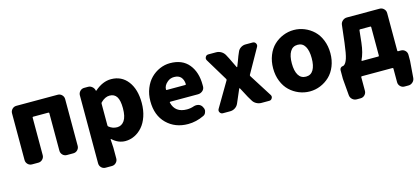

<svg xmlns="http://www.w3.org/2000/svg" viewBox="-62 -1089 3946 1803"><g transform="rotate(-15 1911.0 -187.0)"><path d="M129.9 0Q105.5 0 88.9 -17.1Q72.3 -34.2 72.3 -57.6V-511.7Q72.3 -535.2 88.9 -552.2Q105.5 -569.3 129.9 -569.3H531.2Q555.7 -569.3 572.3 -552.2Q588.9 -535.2 588.9 -511.7V-57.6Q588.9 -34.2 572.3 -17.1Q555.7 0 531.2 0H468.8Q444.3 0 427.7 -17.1Q411.1 -34.2 411.1 -57.6V-422.9Q411.1 -429.7 403.3 -429.7H255.9Q249 -429.7 249 -422.9V-57.6Q249 -34.2 231.9 -17.1Q214.8 0 191.4 0Z M789.1 209Q764.6 209 748 191.9Q731.4 174.8 731.4 151.4V-509.8Q731.4 -533.2 748 -550.3Q764.6 -567.4 789.1 -567.4H826.2Q847.7 -567.4 864.7 -553.2Q881.8 -539.1 886.7 -518.6L887.7 -513.7Q887.7 -511.7 890.1 -511.7Q892.6 -511.7 893.6 -513.7Q970.7 -581.1 1051.8 -581.1Q1154.3 -581.1 1214.4 -502.4Q1274.4 -423.8 1274.4 -292Q1274.4 -220.7 1254.4 -161.6Q1234.4 -102.5 1200.7 -64Q1167 -25.4 1124 -4.9Q1081.1 15.6 1035.2 15.6Q965.8 15.6 908.2 -38.1Q907.2 -39.1 905.3 -38.1Q903.3 -37.1 903.3 -36.1L908.2 45.9V151.4Q908.2 174.8 891.1 191.9Q874 209 850.6 209ZM993.2 -129.9Q1037.1 -129.9 1064 -168.9Q1090.8 -208 1090.8 -289.1Q1090.8 -364.3 1068.4 -399.9Q1045.9 -435.5 999 -435.5Q955.1 -435.5 913.1 -393.6Q908.2 -387.7 908.2 -380.9V-169.9Q908.2 -163.1 914.1 -158.2Q949.2 -129.9 993.2 -129.9Z M1645.5 13.7Q1519.5 13.7 1438 -66.4Q1356.4 -146.5 1356.4 -284.2Q1356.4 -351.6 1379.4 -408.7Q1402.3 -465.8 1439.9 -503.4Q1477.5 -541 1525.9 -562Q1574.2 -583 1626 -583Q1745.1 -583 1807.6 -506.8Q1870.1 -430.7 1870.1 -307.6Q1870.1 -298.8 1870.1 -289.1Q1869.1 -264.6 1849.6 -248.5Q1830.1 -232.4 1804.7 -232.4H1536.1Q1533.2 -232.4 1531.2 -230Q1529.3 -227.5 1530.3 -224.6Q1554.7 -122.1 1669.9 -122.1Q1705.1 -122.1 1738.3 -133.8Q1750 -137.7 1762.7 -137.7Q1773.4 -137.7 1784.2 -134.8Q1806.6 -127.9 1818.4 -107.4L1821.3 -101.6Q1830.1 -86.9 1830.1 -72.3Q1830.1 -64.5 1827.1 -56.6Q1821.3 -32.2 1799.8 -22.5Q1723.6 13.7 1645.5 13.7ZM1526.4 -352.5Q1526.4 -347.7 1533.2 -347.7H1711.9Q1719.7 -347.7 1719.7 -354.5Q1719.7 -355.5 1719.7 -355.5Q1717.8 -397.5 1695.8 -422.4Q1673.8 -447.3 1629.9 -447.3Q1591.8 -447.3 1564.5 -423.8Q1526.4 -392.6 1526.4 -352.5Z M1985.4 0Q1966.8 0 1957 -16.6Q1952.1 -24.4 1952.1 -32.7Q1952.1 -41 1957 -49.8L2098.6 -290Q2102.5 -295.9 2098.6 -302.7L1967.8 -519.5Q1962.9 -528.3 1962.9 -536.1Q1962.9 -543.9 1967.8 -552.7Q1976.6 -569.3 1996.1 -569.3H2071.3Q2097.7 -569.3 2120.6 -555.7Q2143.6 -542 2156.2 -518.6L2175.8 -481.4Q2198.2 -434.6 2221.7 -386.7Q2222.7 -383.8 2225.6 -383.8Q2228.5 -383.8 2228.5 -386.7Q2235.4 -404.3 2248.5 -438Q2261.7 -471.7 2264.6 -481.4L2279.3 -515.6Q2288.1 -540 2310.1 -554.7Q2332 -569.3 2357.4 -569.3H2426.8Q2446.3 -569.3 2456.1 -552.7Q2460.9 -543.9 2460.9 -535.2Q2460.9 -527.3 2456.1 -518.6L2323.2 -282.2Q2320.3 -276.4 2324.2 -269.5L2463.9 -48.8Q2468.8 -40 2468.8 -32.2Q2468.8 -24.4 2463.9 -16.6Q2455.1 0 2436.5 0H2360.4Q2334 0 2310.5 -13.2Q2287.1 -26.4 2274.4 -49.8L2251 -88.9Q2212.9 -162.1 2200.2 -184.6Q2199.2 -186.5 2196.8 -186.5Q2194.3 -186.5 2193.4 -184.6Q2174.8 -144.5 2152.3 -88.9L2136.7 -52.7Q2126 -28.3 2104 -14.2Q2082 0 2055.7 0Z M2829.1 13.7Q2774.4 13.7 2724.1 -6.8Q2673.8 -27.3 2634.8 -64.5Q2595.7 -101.6 2572.8 -158.7Q2549.8 -215.8 2549.8 -284.2Q2549.8 -352.5 2572.8 -410.2Q2595.7 -467.8 2634.8 -504.9Q2673.8 -542 2724.1 -562.5Q2774.4 -583 2829.1 -583Q2882.8 -583 2932.6 -562.5Q2982.4 -542 3021.5 -504.9Q3060.5 -467.8 3083.5 -410.2Q3106.4 -352.5 3106.4 -284.2Q3106.4 -215.8 3083.5 -158.7Q3060.5 -101.6 3021.5 -64.5Q2982.4 -27.3 2932.6 -6.8Q2882.8 13.7 2829.1 13.7ZM2829.1 -129.9Q2877 -129.9 2900.9 -170.4Q2924.8 -210.9 2924.8 -284.2Q2924.8 -357.4 2900.9 -398.4Q2877 -439.5 2829.1 -439.5Q2780.3 -439.5 2755.9 -398.4Q2731.4 -357.4 2731.4 -284.2Q2731.4 -210.9 2755.9 -170.4Q2780.3 -129.9 2829.1 -129.9Z M3433.6 -427.7Q3426.8 -427.7 3425.8 -420.9L3413.1 -302.7Q3402.3 -206.1 3371.1 -143.6Q3370.1 -141.6 3371.1 -139.2Q3372.1 -136.7 3375 -136.7H3533.2Q3540 -136.7 3540 -144.5V-420.9Q3540 -427.7 3533.2 -427.7ZM3718.8 -144.5Q3718.8 -136.7 3725.6 -136.7H3752.9Q3776.4 -136.7 3793.5 -120.1Q3810.5 -103.5 3810.5 -79.1V-20.5L3797.9 141.6Q3795.9 166 3777.8 182.6Q3759.8 199.2 3736.3 199.2H3698.2Q3673.8 199.2 3657.2 182.1Q3640.6 165 3640.6 141.6V8.8Q3640.6 2 3632.8 2H3335.9Q3328.1 2 3328.1 8.8V141.6Q3328.1 165 3311.5 182.1Q3294.9 199.2 3270.5 199.2H3233.4Q3209 199.2 3190.9 182.6Q3172.9 166 3170.9 141.6L3157.2 -20.5V-104.5Q3157.2 -118.2 3167 -127.4Q3176.8 -136.7 3190.4 -136.7Q3194.3 -136.7 3198.2 -139.6Q3218.8 -152.3 3232.9 -195.3Q3247.1 -238.3 3259.8 -343.8L3279.3 -509.8Q3281.2 -534.2 3299.8 -550.8Q3318.4 -567.4 3342.8 -567.4H3661.1Q3684.6 -567.4 3701.7 -550.3Q3718.8 -533.2 3718.8 -509.8Z"/></g></svg>

Font: Gen Jyuu Gothic Heavy
Style: Bold
Weight: 900
Designer: [Source Han Sans]
Ryoko NISHIZUKA  (kana & ideographs); Paul D. Hunt (Latin, Greek & Cyrillic); Wenlong ZHANG  (bopomofo
Version: Version 1.002.20150607